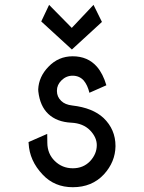

<svg xmlns="http://www.w3.org/2000/svg" viewBox="-20 -782 602 802"><path d="M280.3 -575.2 152.3 -692.4 185.1 -761.7 279.8 -665.5 370.6 -761.7 405.8 -690.4ZM284.2 -79.1Q327.6 -79.1 356 -108.4Q384.3 -138.7 384.3 -175.8Q384.3 -208.5 356 -237.8Q327.1 -267.1 277.8 -269.5Q217.3 -272.5 181.6 -306.2Q147 -338.9 140.1 -399.9Q139.6 -404.3 139.6 -408.7Q142.1 -461.9 182.6 -503.4Q224.1 -546.9 283.7 -546.9Q346.7 -546.9 384.8 -503.4Q410.2 -474.1 424.3 -425.8L353.5 -394.5Q345.7 -426.8 329.6 -445.8Q311.5 -465.8 283.2 -465.8Q256.3 -465.8 236.3 -445.8Q217.8 -427.2 217.8 -403.8Q217.8 -402.8 217.8 -401.4Q217.8 -377.9 235.4 -360.8Q251.5 -344.7 282.2 -341.3Q367.2 -331.5 412.6 -289.1Q462.4 -241.2 462.4 -172.4V-170.9Q461.4 -105.5 414.1 -53.7Q364.3 0 284.2 0Q207.5 0 158.2 -52.7Q103 -110.8 99.6 -183.6L99.1 -188.5L177.2 -222.7L177.7 -185.1Q178.2 -139.6 208.5 -109.9Q239.7 -79.1 284.2 -79.1Z"/></svg>

Font: NovaMono
Style: Regular
Weight: 400
Monospace: yes
Version: Version 1.2